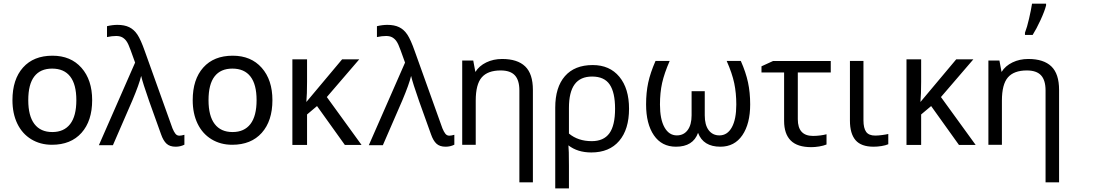

<svg xmlns="http://www.w3.org/2000/svg" viewBox="-20 -799 6055 1061"><path d="M489.3 -245.6Q489.3 -130.9 430.4 -64.9Q371.6 1 267.1 1Q202.6 1 152.6 -29.5Q102.5 -60.1 75.7 -115.7Q48.8 -171.4 48.8 -245.6Q48.8 -360.4 107.2 -425.8Q165.5 -491.2 270 -491.2Q371.1 -491.2 430.2 -424.3Q489.3 -357.4 489.3 -245.6ZM136.2 -245.6Q136.2 -158.2 170.2 -113.8Q204.1 -69.3 269 -69.3Q333.5 -69.3 367.7 -113.5Q401.9 -157.7 401.9 -245.6Q401.9 -332.5 367.9 -376.2Q334 -419.9 268.1 -419.9Q203.1 -419.9 169.7 -376.7Q136.2 -333.5 136.2 -245.6Z M526.4 3.4 726.6 -453.1 702.1 -521Q689.5 -556.6 679.2 -571Q668.9 -585.4 655.5 -592.8Q642.1 -600.1 622.1 -600.1Q598.1 -600.1 571.3 -594.2V-654.3Q601.6 -661.6 628.9 -661.6Q667.5 -661.6 693.8 -648.9Q720.2 -636.2 739 -608.2Q757.8 -580.1 780.3 -516.1L933.1 -89.8Q941.4 -69.8 949.7 -59.6Q958 -49.3 971.2 -49.3Q982.4 -49.3 999 -54.2V0.5Q977.1 11.7 950.7 11.7Q918.5 11.7 900.4 -4.9Q882.3 -21.5 870.1 -56.6L804.2 -240.2Q768.6 -341.8 759.8 -380.4H760.3Q749 -333 711.9 -245.1L604 3.4Z M1485.4 -245.6Q1485.4 -130.9 1426.5 -64.9Q1367.7 1 1263.2 1Q1198.7 1 1148.7 -29.5Q1098.6 -60.1 1071.8 -115.7Q1044.9 -171.4 1044.9 -245.6Q1044.9 -360.4 1103.3 -425.8Q1161.6 -491.2 1266.1 -491.2Q1367.2 -491.2 1426.3 -424.3Q1485.4 -357.4 1485.4 -245.6ZM1132.3 -245.6Q1132.3 -158.2 1166.3 -113.8Q1200.2 -69.3 1265.1 -69.3Q1329.6 -69.3 1363.8 -113.5Q1397.9 -157.7 1397.9 -245.6Q1397.9 -332.5 1364 -376.2Q1330.1 -419.9 1264.2 -419.9Q1199.2 -419.9 1165.8 -376.7Q1132.3 -333.5 1132.3 -245.6Z M1870.6 -471.2H1965.3L1786.1 -262.7L1978 2H1885.7L1731.9 -212.9L1676.8 -166.5V2H1595.7V-471.2H1676.8V-347.7Q1676.8 -276.9 1672.9 -235.4Z M2018.1 3.4 2218.3 -453.1 2193.8 -521Q2181.2 -556.6 2170.9 -571Q2160.6 -585.4 2147.2 -592.8Q2133.8 -600.1 2113.8 -600.1Q2089.8 -600.1 2063 -594.2V-654.3Q2093.3 -661.6 2120.6 -661.6Q2159.2 -661.6 2185.5 -648.9Q2211.9 -636.2 2230.7 -608.2Q2249.5 -580.1 2272 -516.1L2424.8 -89.8Q2433.1 -69.8 2441.4 -59.6Q2449.7 -49.3 2462.9 -49.3Q2474.1 -49.3 2490.7 -54.2V0.5Q2468.8 11.7 2442.4 11.7Q2410.2 11.7 2392.1 -4.9Q2374 -21.5 2361.8 -56.6L2295.9 -240.2Q2260.3 -341.8 2251.5 -380.4H2252Q2240.7 -333 2203.6 -245.1L2095.7 3.4Z M2850.1 208.5V-299.3Q2850.1 -355.5 2825.2 -382.6Q2800.3 -409.7 2746.6 -409.7Q2675.3 -409.7 2642.1 -371.3Q2608.9 -333 2608.9 -243.2V1H2534.2V-464.4H2595.2L2606.9 -401.4Q2627.9 -435.1 2667.2 -454.1Q2706.5 -473.1 2754.9 -473.1Q2839.4 -473.1 2882.1 -432.1Q2924.8 -391.1 2924.8 -302.2V208.5Z M3456.1 -198.2Q3456.1 -84 3401.6 -20.3Q3347.2 43.5 3247.6 43.5Q3171.4 43.5 3120.6 3.9H3121.1Q3124 27.3 3124 116.7V242.2H3048.3V-204.1Q3048.3 -316.9 3101.8 -378.2Q3155.3 -439.5 3255.4 -439.5Q3349.1 -439.5 3402.6 -374.8Q3456.1 -310.1 3456.1 -198.2ZM3252 -376Q3187 -376 3155.5 -333Q3124 -290 3124 -202.6V-61Q3174.3 -19 3250 -19Q3315.9 -19 3347.4 -62.3Q3378.9 -105.5 3378.9 -198.2Q3378.9 -288.1 3349.1 -332Q3319.3 -376 3252 -376Z M3715.3 11.7Q3636.7 11.7 3593.5 -51.3Q3550.3 -114.3 3550.3 -222.2Q3550.3 -287.6 3562 -342Q3573.7 -396.5 3602.5 -462.4H3680.7Q3650.9 -394 3638.9 -340.6Q3627 -287.1 3627 -221.2Q3627 -140.1 3651.9 -95.5Q3676.8 -50.8 3720.2 -50.8Q3758.3 -50.8 3780 -80.1Q3801.8 -109.4 3801.8 -161.6V-294.9H3874.5V-161.6Q3874.5 -108.4 3896.2 -79.6Q3918 -50.8 3955.6 -50.8Q3999.5 -50.8 4024.2 -95.5Q4048.8 -140.1 4048.8 -221.2Q4048.8 -284.7 4037.4 -339.4Q4025.9 -394 3995.6 -462.4H4073.7Q4101.6 -399.4 4113.5 -343.8Q4125.5 -288.1 4125.5 -222.2Q4125.5 -115.2 4082.3 -51.8Q4039.1 11.7 3960.9 11.7Q3866.2 11.7 3837.4 -64.9Q3810.1 11.7 3715.3 11.7Z M4570.8 -461.9V-398.4H4388.7V-140.1Q4388.7 -47.9 4472.7 -47.9Q4492.2 -47.9 4512.7 -50.5Q4533.2 -53.2 4547.4 -57.1V-0.5Q4531.2 6.3 4507.3 10.3Q4483.4 14.2 4463.4 14.2Q4386.2 14.2 4349.6 -22.5Q4313 -59.1 4313 -130.9V-398.4H4188V-432.6L4252 -461.9Z M4751.5 -462.4V-134.3Q4751.5 -90.8 4766.4 -70.3Q4781.2 -49.8 4816.4 -49.8Q4832 -49.8 4853 -52.5Q4874 -55.2 4888.7 -58.6V-2Q4874 4.4 4851.3 8.1Q4828.6 11.7 4807.6 11.7Q4738.8 11.7 4707.8 -24.4Q4676.8 -60.5 4676.8 -132.3V-462.4Z M5264.2 -471.2H5358.9L5179.7 -262.7L5371.6 2H5279.3L5125.5 -212.9L5070.3 -166.5V2H4989.3V-471.2H5070.3V-347.7Q5070.3 -276.9 5066.4 -235.4Z M5757.8 208.5V-299.3Q5757.8 -355.5 5732.9 -382.6Q5708 -409.7 5654.3 -409.7Q5583 -409.7 5549.8 -371.3Q5516.6 -333 5516.6 -243.2V1H5441.9V-464.4H5502.9L5514.6 -401.4Q5535.6 -435.1 5575 -454.1Q5614.3 -473.1 5662.6 -473.1Q5747.1 -473.1 5789.8 -432.1Q5832.5 -391.1 5832.5 -302.2V208.5ZM5644 -618.2Q5655.8 -648.4 5666.7 -696.3Q5677.7 -744.1 5683.1 -778.8H5760.7V-769Q5752.9 -737.8 5730 -688Q5707 -638.2 5686.5 -606H5644Z"/></svg>

Font: XL-Viking
Style: Regular
Weight: 400
Foundry: Ascender Corporation
Version: Version 1.10 March 23, 2015